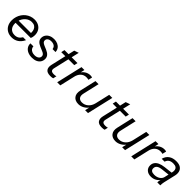

<svg xmlns="http://www.w3.org/2000/svg" viewBox="352 -2079 3509 3509"><g transform="rotate(45 2107.0 -324.5)"><path d="M256 10Q191 10 142 -18Q93 -46 66 -96.5Q39 -147 39 -214Q39 -265 53.5 -311Q68 -357 94 -395Q120 -433 156 -461Q192 -489 235 -504.5Q278 -520 326 -520Q388 -520 434.5 -495Q481 -470 506.5 -425Q532 -380 532 -320Q532 -297 527.5 -274.5Q523 -252 513 -231H100L115 -298H478L444 -244Q453 -281 452.5 -317.5Q452 -354 438.5 -384.5Q425 -415 397 -433.5Q369 -452 322 -452Q289 -452 259 -440Q229 -428 204 -406.5Q179 -385 160 -355.5Q141 -326 131 -290.5Q121 -255 121 -216Q121 -142 160 -100Q199 -58 267 -58Q313 -58 347 -78.5Q381 -99 405 -141H481Q444 -65 387 -27.5Q330 10 256 10Z M780 10Q719 10 673 -11Q627 -32 602 -69.5Q577 -107 579 -157H656Q657 -126 673.5 -103.5Q690 -81 718.5 -68.5Q747 -56 784 -56Q834 -56 864.5 -78Q895 -100 895 -137Q895 -162 879 -178.5Q863 -195 828 -209L755 -240Q700 -263 673.5 -293.5Q647 -324 647 -367Q647 -412 671 -446.5Q695 -481 736.5 -500.5Q778 -520 832 -520Q885 -520 926 -501Q967 -482 990.5 -448.5Q1014 -415 1015 -369H939Q936 -396 921.5 -415Q907 -434 882.5 -444Q858 -454 824 -454Q779 -454 752 -434Q725 -414 725 -379Q725 -356 741 -339.5Q757 -323 792 -308L863 -278Q919 -254 945.5 -222Q972 -190 972 -146Q972 -99 948.5 -63.5Q925 -28 882 -9Q839 10 780 10Z M1257 9Q1172 9 1142 -34.5Q1112 -78 1129 -151L1239 -629L1326 -659L1206 -139Q1197 -98 1214.5 -78.5Q1232 -59 1281 -59Q1301 -59 1315.5 -61.5Q1330 -64 1340 -68L1325 0Q1314 4 1297 6.5Q1280 9 1257 9ZM1091 -442 1106 -510H1442L1427 -442Z M1428 0 1546 -510H1621L1591 -380H1596L1508 0ZM1573 -283 1587 -405Q1613 -456 1661.5 -488Q1710 -520 1769 -520Q1786 -520 1798 -517.5Q1810 -515 1817 -512L1799 -435Q1791 -438 1774.5 -440.5Q1758 -443 1743 -443Q1678 -443 1634 -402Q1590 -361 1573 -283Z M1983 10Q1896 10 1854 -45Q1812 -100 1834 -193L1907 -510H1987L1915 -197Q1899 -130 1924.5 -94Q1950 -58 2007 -58Q2075 -58 2126.5 -103.5Q2178 -149 2197 -228L2182 -103Q2144 -49 2091.5 -19.5Q2039 10 1983 10ZM2149 0 2177 -120H2172L2262 -510H2342L2224 0Z M2587 9Q2502 9 2472 -34.5Q2442 -78 2459 -151L2569 -629L2656 -659L2536 -139Q2527 -98 2544.5 -78.5Q2562 -59 2611 -59Q2631 -59 2645.5 -61.5Q2660 -64 2670 -68L2655 0Q2644 4 2627 6.5Q2610 9 2587 9ZM2421 -442 2436 -510H2772L2757 -442Z M2941 10Q2854 10 2812 -45Q2770 -100 2792 -193L2865 -510H2945L2873 -197Q2857 -130 2882.5 -94Q2908 -58 2965 -58Q3033 -58 3084.5 -103.5Q3136 -149 3155 -228L3140 -103Q3102 -49 3049.5 -19.5Q2997 10 2941 10ZM3107 0 3135 -120H3130L3220 -510H3300L3182 0Z M3342 0 3460 -510H3535L3505 -380H3510L3422 0ZM3487 -283 3501 -405Q3527 -456 3575.5 -488Q3624 -520 3683 -520Q3700 -520 3712 -517.5Q3724 -515 3731 -512L3713 -435Q3705 -438 3688.5 -440.5Q3672 -443 3657 -443Q3592 -443 3548 -402Q3504 -361 3487 -283Z M4015 0Q4014 -11 4017.5 -33Q4021 -55 4027 -83L4022 -84L4078 -326Q4086 -359 4080.5 -388Q4075 -417 4050.5 -434.5Q4026 -452 3977 -452Q3922 -452 3888.5 -429.5Q3855 -407 3842 -362H3767Q3787 -439 3844 -479.5Q3901 -520 3988 -520Q4064 -520 4104.5 -491.5Q4145 -463 4156 -417Q4167 -371 4155 -319L4101 -86Q4097 -67 4094 -43Q4091 -19 4092 0ZM3856 10Q3786 10 3744 -27.5Q3702 -65 3702 -126Q3702 -173 3726 -207Q3750 -241 3796.5 -262.5Q3843 -284 3912 -292L4094 -313L4079 -248L3910 -229Q3844 -222 3812 -197.5Q3780 -173 3780 -130Q3780 -94 3804.5 -76Q3829 -58 3876 -58Q3939 -58 3984 -87Q4029 -116 4041 -164L4038 -92Q4010 -44 3962.5 -17Q3915 10 3856 10Z"/></g></svg>

Font: Instrument Sans
Style: Italic
Weight: 400
Italic angle: -13°
Designer: Rodrigo Fuenzalida
Foundry: fragTYPE
Version: Version 1.000;gftools[0.9.28]